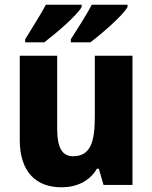

<svg xmlns="http://www.w3.org/2000/svg" viewBox="-20 -786 648 816"><path d="M522 -756V-766H370C351 -728 312 -668 281 -619V-606H364C413 -643 502 -720 522 -756ZM327 -756V-766H175C155 -728 117 -668 87 -619V-606H168C219 -645 306 -719 327 -756ZM543 -549H383V-290C383 -183 365 -122 290 -122C243 -122 223 -161 223 -238V-549H64V-191C64 -56 133 10 241 10C305 10 360 -15 392 -69H400L420 0H543Z"/></svg>

Font: Noto Sans Thai SemCond ExtBd
Style: Regular
Weight: 800
Width: 4
Designer: Monotype Design Team
Foundry: Monotype Imaging Inc.
Version: Version 2.002